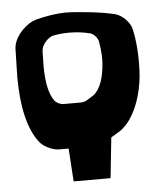

<svg xmlns="http://www.w3.org/2000/svg" viewBox="-48 -511 587 701"><g transform="rotate(-5 246.0 -160.5)"><path d="M457.5 -385.3Q464.4 -354.5 467.3 -317.1Q470.2 -279.8 468.5 -234.1Q466.8 -188.5 453.6 -141.8Q440.4 -95.2 416.5 -59.6Q401.9 -38.1 379.9 -21.5L344.7 0L329.1 147.9H193.8L186 26.9H149.9Q131.8 26.4 111.1 16.1Q90.3 5.9 79.6 -8.3Q22.5 -83 22 -249L24.4 -350.1Q24.4 -357.9 26.4 -366.7Q33.2 -395 57.9 -420.2Q82.5 -445.3 110.4 -453.1Q165.5 -467.3 215.8 -468.8Q254.4 -468.3 307.4 -462.2Q360.4 -456.1 397 -447.3Q417.5 -441.9 435.3 -423.8Q453.1 -405.8 457.5 -385.3ZM311 -179.2Q326.2 -203.6 332 -239.3Q337.9 -274.9 336.4 -301.8Q335 -328.6 330.6 -352.1Q328.6 -362.8 320.1 -372.3Q311.5 -381.8 301.3 -385.3Q263.2 -394.5 228 -394.5H222.2Q192.9 -394.5 163.1 -388.2Q149.4 -383.3 137.7 -369.9Q126 -356.4 123 -342.3Q122.1 -337.4 122.1 -333.5V-333L121.1 -279.8Q121.6 -189.9 148.9 -152.8Q153.8 -146 163.3 -141.4Q172.9 -136.7 181.2 -136.7H182.6H241.7H243.2Q258.3 -136.7 269.5 -144L293.5 -159.2Q304.2 -168 311 -179.2Z"/></g></svg>

Font: Some Time Later
Style: Regular
Weight: 400
Version: Version 003.300